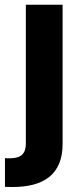

<svg xmlns="http://www.w3.org/2000/svg" viewBox="-46 -565 338 790"><path d="M60.4 -545.5V24.5C60.4 65.7 43 86.3 -5.7 86.3C-12.1 86.3 -17.8 86.3 -25.6 85.6V203.8C-14.6 204.2 -5.7 204.5 5 204.5C133.5 204.5 211.6 153.4 211.6 27V-545.5Z"/></svg>

Font: Magic Ui Pro
Style: Bold
Weight: 700
Designer: Stefan Endress, Andreas Faust
Version: Version 1.000;FEAKit 1.0